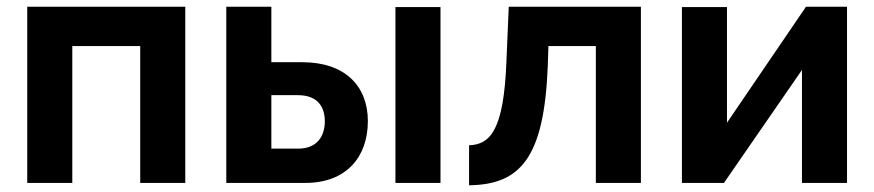

<svg xmlns="http://www.w3.org/2000/svg" viewBox="-20 -544 2600 571"><path d="M61 0H195V-407H397V0H531V-524H61Z M653 0H888C1009 0 1074 -76 1074 -184C1074 -289 1005 -359 879 -359H787V-524H653ZM1156 0H1290V-523H1156ZM787 -102V-261H866C924 -261 946 -227 946 -183C946 -138 922 -102 867 -102Z M1375 7C1526 5 1598 -72 1609 -346L1611 -407H1752V0H1886V-524H1493L1486 -359C1478 -159 1439 -114 1375 -112Z M2008 0H2133L2365 -336V0H2499V-524H2377L2142 -179V-523H2008Z"/></svg>

Font: FIGSv2-sans-serif
Style: Bold
Weight: 700
Designer: Matt McInerney, Pablo Impallari, Rodrigo Fuenzalida,Mirko Velimirovic
Foundry: Matt McInerney, Pablo Impallari, Rodrigo Fuenzalida
Version: Version 4.021;hotconv 1.0.109;makeotfexe 2.5.65596